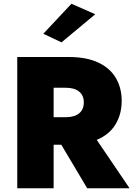

<svg xmlns="http://www.w3.org/2000/svg" viewBox="-20 -1004 713 1024"><path d="M488 -928 308 -778 211 -824 361 -984ZM72 -700H347Q442 -700 505 -670Q568 -640 598.5 -587Q629 -534 629 -466Q629 -395 596 -340.5Q563 -286 496 -258L671 0H445L307 -232H266V0H72ZM331 -536H266V-379H331Q377 -379 402 -399.5Q427 -420 427 -458Q427 -495 402 -515.5Q377 -536 331 -536Z"/></svg>

Font: Jost* Heavy
Style: Regular
Weight: 800
Version: Version 3.7